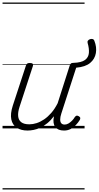

<svg xmlns="http://www.w3.org/2000/svg" viewBox="-20 -1011 777 1512"><path d="M197 17Q146 17 112 -5Q78 -27 69 -71Q60 -115 81 -180L184 -494Q188 -506 194.5 -510.5Q201 -515 215 -515Q231 -515 237 -509Q243 -503 239 -491L134 -170Q120 -127 123 -96Q126 -65 147.5 -48.5Q169 -32 211 -32Q239 -32 268.5 -41.5Q298 -51 327.5 -71Q357 -91 384 -122Q411 -153 434 -198L529 -495Q534 -508 539.5 -512Q545 -516 559 -516Q621 -518 649 -538.5Q677 -559 680 -594Q683 -629 670 -673Q667 -684 673 -691.5Q679 -699 689 -702.5Q699 -706 709 -703.5Q719 -701 723 -690Q743 -640 735 -593Q727 -546 689.5 -515Q652 -484 580 -478L463 -117Q454 -90 454 -70Q454 -50 463 -40Q472 -30 489 -30Q505 -30 520 -39Q535 -48 548 -61.5Q561 -75 569 -89Q573 -95 580.5 -99Q588 -103 600 -96Q611 -90 612 -82Q613 -74 608 -66Q596 -46 578 -27Q560 -8 537 4.5Q514 17 484 17Q460 17 443 10Q426 3 415.5 -10.5Q405 -24 402 -44Q399 -64 404 -91V-95Q380 -63 353 -41Q326 -19 298.5 -6Q271 7 245 12Q219 17 197 17ZM0 471H646V481H0ZM0 -20H646V0H0ZM0 -505H646V-500H0ZM0 -991H646V-981H0Z"/></svg>

Font: Playwrite IE Guides
Style: Regular
Weight: 400
Designer: Veronika Burian, José Scaglione
Foundry: TypeTogether
Version: Version 1.003